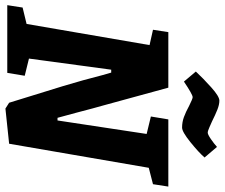

<svg xmlns="http://www.w3.org/2000/svg" viewBox="-96 -760 849 726"><g transform="rotate(90 329.0 -397.5)"><path d="M663 -551 601 -535 510 -7 377 7 355 -7 292 -211Q269 -287 250 -362L241 -393H230L188 -82L253 -66L242 0H-14L-5 -58L57 -73L137 -538L79 -551L88 -609H298L365 -364Q374 -333 393 -260L412 -190H422L473 -527L407 -543L418 -609H672ZM366 -688Q340 -701 334 -701Q324 -701 275 -668L237 -713Q262 -740 296.5 -771Q331 -802 347 -802Q362 -802 381 -794.5Q400 -787 426 -774Q433 -771 447.5 -764.5Q462 -758 468 -758Q475 -758 492.5 -770Q510 -782 522 -793L562 -746Q543 -724 504 -692.5Q465 -661 449 -661Q428 -661 409 -668Q390 -675 366 -688Z"/></g></svg>

Font: Grenze
Style: Bold Italic
Weight: 700
Italic angle: -10°
Designer: Renata Polastri
Foundry: Omnibus-Type
Version: Version 1.002; ttfautohint (v1.8)